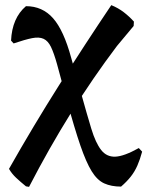

<svg xmlns="http://www.w3.org/2000/svg" viewBox="-20 -487 573 747"><path d="M520 89 533 103Q525 133 514.5 157Q504 181 488.5 200.5Q473 220 451 239Q413 239 385.5 226.5Q358 214 336.5 179Q315 144 292.5 78.5Q270 13 241 -93L202 -237Q190 -280 178.5 -304Q167 -328 149.5 -336Q132 -344 104.5 -338.5Q77 -333 33 -318L23 -329Q27 -417 81 -463Q145 -463 186.5 -416Q228 -369 257 -262L295 -126Q318 -43 335 13Q352 69 373.5 96.5Q395 124 429 122.5Q463 121 520 89ZM93 240 81 238Q59 220 42.5 204.5Q26 189 15 170Q109 4 209.5 -155Q310 -314 413 -467Q440 -456 461.5 -439.5Q483 -423 501 -403L500 -386L435 -308Q342 -185 256.5 -48Q171 89 93 240Z"/></svg>

Font: Alegreya SemiBold
Style: Regular
Weight: 600
Designer: Juan Pablo del Peral
Foundry: Huerta Tipografica
Version: Version 2.009